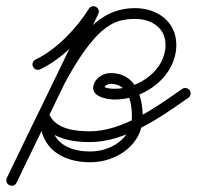

<svg xmlns="http://www.w3.org/2000/svg" viewBox="-41 -380 638 623"><path d="M66 -163.6C70.1 -154.8 80.5 -151.1 89.3 -155.1C162.3 -189.2 234.7 -264.8 276.9 -333C282.8 -342.4 277.5 -351.6 269.6 -355.9C261.7 -360.3 251.1 -359.8 246.3 -349.8C158 -167.4 69.6 15 -18.7 197.4C-23.8 207.9 -18.5 216.9 -10.6 220.7C-2.7 224.5 7.7 223.1 12.8 212.6C36.1 164.2 59.5 115.7 82.9 67.3C130.7 -31.8 217.9 -241 317.8 -299.8C342.3 -314.2 369.3 -318.6 397.4 -318.6C449.2 -318.6 496.1 -290.8 496.1 -234.4C496.1 -152.2 409.5 -92 331.9 -92C321.7 -92 304.4 -92.6 296 -99.1C295.8 -99.1 296.7 -95.7 296.9 -96.2C300.5 -103.9 310.6 -107.9 318.6 -107.9C375.8 -107.9 387 -47.5 387.1 -1.8C387.3 70.2 317.4 111.5 252 111.5C181.3 111.5 124.2 82.1 124.2 5.5C124.2 -3.4 113.8 -5.2 104.6 -2.8C95.3 -0.5 87.1 6 91.2 13.7C121.3 69.6 192.7 81.1 250.2 81.1C365.7 81.1 479.5 1 570.1 -62.7C578 -68.2 579.9 -79.2 574.3 -87.1C568.8 -95 557.8 -96.9 549.9 -91.3C549.9 -91.3 549.9 -91.3 549.9 -91.3C466.3 -32.6 357.2 46.1 250.2 46.1C207.4 46.1 145.1 40 122.1 -2.8C117.9 -10.6 109.7 -12.9 102.5 -11.1C95.3 -9.3 89.2 -3.4 89.2 5.5C89.2 101.8 161.7 146.5 252 146.5C337 146.5 422.3 89.9 422.1 -1.9C422 -68.3 397.9 -142.9 318.6 -142.9C296.9 -142.9 274.6 -131.1 265.2 -111C245.4 -68.4 303.1 -57 331.9 -57C428.9 -57 531.1 -132.6 531.1 -234.4C531.1 -310.3 468.8 -353.6 397.4 -353.6C273.5 -353.6 212.5 -251.1 157.4 -154.2C119.2 -87 85 -17.5 51.4 52C28 100.5 4.6 148.9 -18.8 197.4C-23.8 207.9 -18.5 216.9 -10.6 220.8C-2.7 224.6 7.7 223.1 12.7 212.6C101.1 30.2 189.4 -152.2 277.8 -334.6C282.6 -344.5 277.9 -353.4 270.5 -357.5C263.1 -361.6 253 -360.8 247.2 -351.4C208.6 -289.1 141.3 -218 74.5 -186.9C65.7 -182.8 61.9 -172.4 66 -163.6Z"/></svg>

Font: FRB American Cursive Guidelines
Style: Italic
Weight: 400
Italic angle: -25°
Version: Version 2.0;Modular Font Editor K font №1